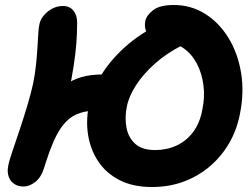

<svg xmlns="http://www.w3.org/2000/svg" viewBox="-20 -737 1005 769"><path d="M589 12Q511 12 457 -16.5Q403 -45 372.5 -92Q342 -139 333 -195.5Q324 -252 335 -309Q348 -373 384 -433.5Q420 -494 480.5 -548.5Q541 -603 627 -645L649 -543Q612 -520 580 -488Q548 -456 520.5 -422.5Q493 -389 467.5 -360Q442 -331 418.5 -313Q395 -295 372 -295Q336 -295 302.5 -285Q269 -275 244 -249Q223 -227 207 -196Q191 -165 178.5 -130Q166 -95 155 -60Q144 -26 121 -8Q98 10 74 10Q53 10 37.5 0Q22 -10 15 -29Q8 -48 13 -73Q16 -91 29 -129Q42 -167 58 -215Q74 -263 89 -312.5Q104 -362 113 -404Q120 -439 124 -476Q128 -513 130 -547Q132 -581 133.5 -605.5Q135 -630 138 -640Q141 -657 154 -673.5Q167 -690 187.5 -701.5Q208 -713 232 -713Q259 -713 274 -694.5Q289 -676 289 -646Q289 -635 288 -601.5Q287 -568 281.5 -520.5Q276 -473 266 -420Q260 -389 247.5 -347Q235 -305 220.5 -260.5Q206 -216 192.5 -177Q179 -138 170 -112.5Q161 -87 160 -84L37 -102Q38 -105 46 -124.5Q54 -144 67.5 -173Q81 -202 99 -235Q117 -268 139 -298.5Q161 -329 184 -351Q214 -377 241.5 -397Q269 -417 305.5 -428Q342 -439 399 -439Q416 -439 442 -454Q468 -469 497.5 -492Q527 -515 554.5 -542Q582 -569 603.5 -595Q625 -621 636 -640L709 -555Q649 -525 601.5 -483Q554 -441 525 -396Q496 -351 488 -310Q479 -266 486.5 -226Q494 -186 521.5 -161Q549 -136 601 -136Q648 -136 687 -154Q726 -172 753 -207.5Q780 -243 790 -296Q801 -346 795 -394.5Q789 -443 768.5 -482Q748 -521 715 -544Q682 -567 639 -567Q616 -567 596.5 -578Q577 -589 567 -608.5Q557 -628 562 -653Q567 -676 593.5 -696.5Q620 -717 676 -717Q744 -717 800 -682.5Q856 -648 894 -587Q932 -526 945.5 -446Q959 -366 940 -276Q928 -216 898 -164Q868 -112 822.5 -72.5Q777 -33 718 -10.5Q659 12 589 12Z"/></svg>

Font: Shantell Sans
Style: Bold Italic
Weight: 700
Italic angle: -11°
Designer: Stephen Nixon, Anya Danilova, Shantell Martin
Foundry: Arrow Type
Version: Version 1.011;[c5ecc13dd]